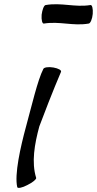

<svg xmlns="http://www.w3.org/2000/svg" viewBox="-20 -868 461 913"><path d="M189 -756C264 -768 328 -743 402 -756C410 -757 419 -778 421 -802C423 -827 418 -846 410 -844C336 -832 272 -857 197 -844C189 -843 181 -822 178 -798C176 -773 181 -754 189 -756ZM186 -540C159 -488 129 -358 104 -267C77 -168 48 -38 62 22C64 29 86 25 110 12C135 0 154 -16 152 -22C129 -96 144 -182 167 -267C184 -313 233 -440 270 -526C274 -534 257 -543 234 -547C211 -551 189 -548 186 -540Z"/></svg>

Font: Nupuram Condensed Oblique
Style: Regular
Weight: 400
Width: 3
Designer: Santhosh Thottingal (santhosh.thottingal@gmail.com)
Foundry: SMC
Version: Version 1.000